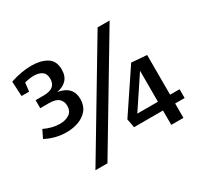

<svg xmlns="http://www.w3.org/2000/svg" viewBox="-147 -910 1185 1121"><g transform="rotate(-30 446.0 -350.0)"><path d="M164 -268Q91 -268 24 -303L50 -356Q104 -330 156 -330Q193 -330 218.5 -347Q244 -364 244 -401Q244 -430 224.5 -448.5Q205 -467 158 -467H100V-521H153Q198 -521 217.5 -538Q237 -555 237 -586Q237 -621 216 -635.5Q195 -650 162 -650Q134 -650 99 -641L92 -583H41L36 -683Q112 -708 179 -708Q240 -708 281 -683.5Q322 -659 322 -600Q322 -556 298 -531Q274 -506 233 -499Q282 -491 306 -465Q330 -439 330 -397Q330 -353 307 -324.5Q284 -296 246.5 -282Q209 -268 164 -268ZM198 8 626 -708H707L279 8ZM860 -97H796V0H714V-97H519L508 -156L693 -432L796 -424V-156H860ZM575 -156H714V-365Z"/></g></svg>

Font: Bitter Medium
Style: Regular
Weight: 500
Designer: Sol Matas, and Bitter project Authors
Foundry: Sol Matas
Version: Version 2.001